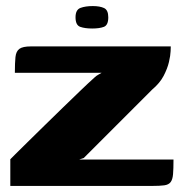

<svg xmlns="http://www.w3.org/2000/svg" viewBox="-20 -613 606 633"><path d="M241 -87H552Q552 -56 550.5 -38.5Q549 -21 542.5 -12.5Q536 -4 521.5 -2Q507 0 481 0H14V-88Q16 -90 31 -105Q46 -120 71 -144.5Q96 -169 126 -198.5Q156 -228 187 -258Q218 -288 245 -314Q272 -340 291 -357Q297 -363 304.5 -367Q312 -371 315 -373H29Q29 -406 31 -425Q33 -444 44 -452Q55 -460 82 -460H543Q543 -459 542.5 -444.5Q542 -430 537 -408.5Q532 -387 519.5 -363Q507 -339 482 -318L256 -92ZM284 -519Q260 -519 244.5 -524.5Q229 -530 229 -556Q229 -581 245.5 -587Q262 -593 286 -593Q309 -593 323 -586.5Q337 -580 337 -556Q337 -530 322.5 -524.5Q308 -519 284 -519Z"/></svg>

Font: Genos Thin
Style: Bold
Weight: 700
Version: Version 1.010